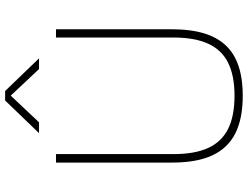

<svg xmlns="http://www.w3.org/2000/svg" viewBox="-132 -852 993 770"><g transform="rotate(-90 365.0 -467.5)"><path d="M97.5 -274V-740H131.5V-269Q131.5 -183.5 156.2 -129.5Q181 -75.5 232.5 -49.8Q284 -24 365.5 -24Q446.5 -24 498 -49.8Q549.5 -75.5 574.2 -129.5Q599 -183.5 599 -269V-740H632V-274Q632 -175 603.2 -112.8Q574.5 -50.5 516 -20.8Q457.5 9 365.5 9Q273.5 9 214.5 -20.8Q155.5 -50.5 126.5 -112.8Q97.5 -175 97.5 -274ZM515.5 -808H472.5L366 -921.5L259 -808H215.5L346.5 -944H384.5Z"/></g></svg>

Font: Encode Sans Semi Expanded Thin
Style: Regular
Weight: 250
Width: 6
Designer: Multiple Designers
Foundry: Impallari Type
Version: Version 2.000